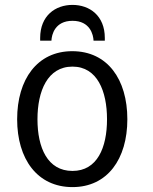

<svg xmlns="http://www.w3.org/2000/svg" viewBox="-20 -751 625 784"><path d="M276 -731C206 -731 144 -687 144 -596V-585H190C191 -609 204 -666 276 -666C348 -666 361 -609 362 -585H408V-596C408 -687 346 -731 276 -731ZM417 -264C417 -148 377 -53 276 -53C174 -53 133 -148 133 -264C133 -379 174 -479 276 -479C377 -479 417 -379 417 -264ZM500 -264C500 -427 419 -542 275 -542C132 -542 50 -427 50 -264C50 -102 132 13 276 13C419 13 500 -102 500 -264Z"/></svg>

Font: Repo
Style: Regular
Weight: 400
Designer: Stefan Peev
Foundry: Context Ltd
Version: Version 0.000